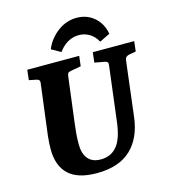

<svg xmlns="http://www.w3.org/2000/svg" viewBox="-114 -850 843 954"><g transform="rotate(-15 307.5 -373.0)"><path d="M267 13Q169 13 122 -31.5Q75 -76 75 -161Q75 -176 76 -193.5Q77 -211 79 -229L112 -490Q114 -502 109.5 -507Q105 -512 94 -514L59 -521L65 -573H332L326 -521L276 -512Q269 -511 262 -508Q255 -505 253 -488L223 -249Q220 -227 218 -202Q216 -177 216 -148Q216 -101 238 -74.5Q260 -48 303 -48Q330 -48 351 -57.5Q372 -67 387.5 -86Q403 -105 413 -135Q423 -165 428 -205L463 -488Q465 -500 461 -505Q457 -510 445 -512L396 -521L402 -573H615L609 -521L575 -515Q567 -514 560 -509Q553 -504 551 -490L517 -210Q511 -158 492.5 -116.5Q474 -75 443.5 -46Q413 -17 369 -2Q325 13 267 13ZM451 -614Q435 -644 410 -658.5Q385 -673 357 -673Q325 -673 298.5 -657.5Q272 -642 252 -614L204 -641Q226 -693 270.5 -726Q315 -759 368 -759Q404 -759 432.5 -744Q461 -729 480 -702.5Q499 -676 505 -640Z"/></g></svg>

Font: Rasa
Style: Bold Italic
Weight: 700
Italic angle: -7.10001°
Designer: Anna Giedrys (Yrsa+Rasa design), David Brezina (Yrsa art-direction, Rasa art-direction, design)
Foundry: Rosetta Type Foundry
Version: Version 2.004